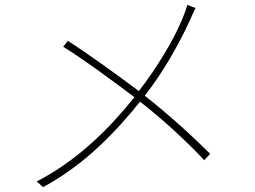

<svg xmlns="http://www.w3.org/2000/svg" viewBox="-20 -753 1040 784"><path d="M745 -733C740 -715 731 -691 725 -677C689 -589 621 -477 547 -381C473 -437 335 -537 257 -586L238 -562C313 -517 451 -415 529 -356C431 -234 302 -101 130 -12L156 11C327 -81 454 -216 552 -338C643 -267 742 -176 814 -99L838 -125C767 -196 663 -291 571 -362C647 -459 710 -572 753 -665C761 -683 771 -706 779 -720Z"/></svg>

Font: Noto Sans CJK Thin
Style: Regular
Weight: 100
Designer: Ryoko NISHIZUKA (kana & ideographs); Paul D. Hunt (Latin, Greek & Cyrillic); Wenlong ZHANG (bopomofo); Sandoll Communica
Foundry: Adobe Systems Incorporated
Version: Version 1.000;PS 1;hotconv 1.0.78;makeotf.lib2.5.61930